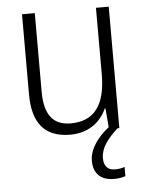

<svg xmlns="http://www.w3.org/2000/svg" viewBox="-53 -669 643 838"><g transform="rotate(-5 268.0 -249.5)"><path d="M372 32C372 -13 401 -51 447 -93H455V-625H399V-334C399 -198 348 -132 246 -132C170 -132 131 -178 131 -280V-625H75V-273C75 -147 129 -83 239 -83C321 -83 374 -127 399 -184H402L409 -101C358 -61 323 -11 323 39C323 96 356 126 413 126C434 126 450 123 463 118V78C454 81 439 85 421 85C389 85 372 66 372 32Z"/></g></svg>

Font: Noto Sans Kannada UI SemiCondensed Light
Style: Regular
Weight: 300
Width: 4
Designer: Jelle Bosma - Monotype Design Team
Foundry: Monotype Imaging Inc.
Version: Version 2.005